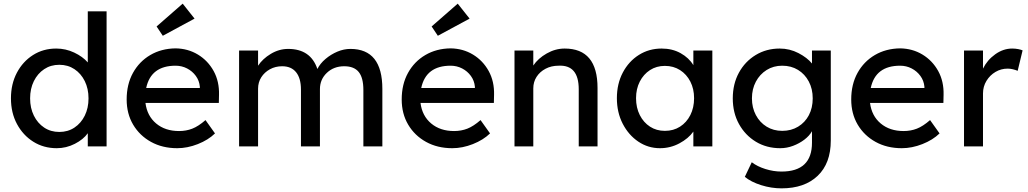

<svg xmlns="http://www.w3.org/2000/svg" viewBox="-20 -802 5633 1052"><path d="M291 10Q219 10 162.5 -25.5Q106 -61 73 -122.5Q40 -184 40 -263Q40 -342 72.5 -403.5Q105 -465 161 -500.5Q217 -536 288 -536Q340 -536 386.5 -514Q433 -492 461 -460V-740H564V0H461V-72Q437 -38 390 -14Q343 10 291 10ZM305 -79Q352 -79 388 -103Q424 -127 444.5 -168.5Q465 -210 465 -263Q465 -316 444.5 -357.5Q424 -399 388 -423Q352 -447 305 -447Q258 -447 222 -423Q186 -399 165.5 -357.5Q145 -316 145 -263Q145 -210 165.5 -168.5Q186 -127 222 -103Q258 -79 305 -79Z M951 10Q870 10 807.5 -24.5Q745 -59 709.5 -119Q674 -179 674 -257Q674 -340 708.5 -402.5Q743 -465 803.5 -500.5Q864 -536 942 -537Q1010 -536 1064.5 -503Q1119 -470 1150.5 -413Q1182 -356 1180 -282L1179 -238H777Q786 -167 835.5 -125.5Q885 -84 961 -84Q1000 -84 1033.5 -97Q1067 -110 1106 -144L1158 -71Q1121 -35 1064 -12.5Q1007 10 951 10ZM942 -442Q807 -442 781 -320H1075V-327Q1072 -360 1053 -386Q1034 -412 1005 -427Q976 -442 942 -442ZM872 -606 838 -657 981 -782 1046 -700Z M1290 0V-525H1394V-442Q1419 -480 1464 -507Q1509 -534 1559 -534Q1682 -534 1719 -424Q1734 -454 1763.5 -479Q1793 -504 1828.5 -519Q1864 -534 1900 -534Q2075 -534 2075 -315V0H1971V-309Q1971 -376 1945.5 -407.5Q1920 -439 1866 -439Q1809 -439 1771 -403Q1733 -367 1733 -314V0H1629V-311Q1629 -373 1602.5 -406Q1576 -439 1526 -439Q1489 -439 1459 -422.5Q1429 -406 1411.5 -378.5Q1394 -351 1394 -316V0Z M2458 10Q2377 10 2314.5 -24.5Q2252 -59 2216.5 -119Q2181 -179 2181 -257Q2181 -340 2215.5 -402.5Q2250 -465 2310.5 -500.5Q2371 -536 2449 -537Q2517 -536 2571.5 -503Q2626 -470 2657.5 -413Q2689 -356 2687 -282L2686 -238H2284Q2293 -167 2342.5 -125.5Q2392 -84 2468 -84Q2507 -84 2540.5 -97Q2574 -110 2613 -144L2665 -71Q2628 -35 2571 -12.5Q2514 10 2458 10ZM2449 -442Q2314 -442 2288 -320H2582V-327Q2579 -360 2560 -386Q2541 -412 2512 -427Q2483 -442 2449 -442ZM2379 -606 2345 -657 2488 -782 2553 -700Z M2799 0V-525H2902V-443Q2928 -482 2975.5 -509Q3023 -536 3074 -536Q3254 -536 3254 -320V0H3151V-313Q3151 -448 3040 -442Q3001 -442 2969.5 -425.5Q2938 -409 2920 -381Q2902 -353 2902 -318V0Z M3596 10Q3531 10 3477.5 -26Q3424 -62 3392 -124Q3360 -186 3360 -264Q3360 -343 3392.5 -404.5Q3425 -466 3480.5 -501Q3536 -536 3605 -536Q3664 -536 3709.5 -510.5Q3755 -485 3779 -445V-525H3883V0H3779V-81Q3752 -43 3702.5 -16.5Q3653 10 3596 10ZM3623 -85Q3670 -85 3706 -108Q3742 -131 3762.5 -171.5Q3783 -212 3783 -264Q3783 -315 3762.5 -355Q3742 -395 3706 -418Q3670 -441 3623 -441Q3577 -441 3541.5 -418Q3506 -395 3485.5 -355Q3465 -315 3465 -264Q3465 -212 3485.5 -171.5Q3506 -131 3541.5 -108Q3577 -85 3623 -85Z M4262 230Q4206 230 4150.5 212.5Q4095 195 4061 167L4099 87Q4129 110 4173.5 124Q4218 138 4262 138Q4429 138 4429 -20V-83Q4415 -58 4387.5 -37Q4360 -16 4325.5 -3Q4291 10 4255 10Q4180 10 4121.5 -25.5Q4063 -61 4029 -122.5Q3995 -184 3995 -263Q3995 -342 4028.5 -403.5Q4062 -465 4120.5 -500.5Q4179 -536 4252 -536Q4307 -536 4355 -511Q4403 -486 4429 -454V-525H4532V-32Q4532 93 4460 161.5Q4388 230 4262 230ZM4266 -85Q4315 -85 4353 -108Q4391 -131 4412 -171Q4433 -211 4433 -263Q4433 -315 4411.5 -355.5Q4390 -396 4352.5 -419Q4315 -442 4266 -442Q4218 -442 4180.5 -418.5Q4143 -395 4121.5 -354.5Q4100 -314 4100 -263Q4100 -212 4121.5 -171.5Q4143 -131 4180.5 -108Q4218 -85 4266 -85Z M4921 10Q4840 10 4777.5 -24.5Q4715 -59 4679.5 -119Q4644 -179 4644 -257Q4644 -340 4678.5 -402.5Q4713 -465 4773.5 -500.5Q4834 -536 4912 -537Q4980 -536 5034.5 -503Q5089 -470 5120.5 -413Q5152 -356 5150 -282L5149 -238H4747Q4756 -167 4805.5 -125.5Q4855 -84 4931 -84Q4970 -84 5003.5 -97Q5037 -110 5076 -144L5128 -71Q5091 -35 5034 -12.5Q4977 10 4921 10ZM4912 -442Q4777 -442 4751 -320H5045V-327Q5042 -360 5023 -386Q5004 -412 4975 -427Q4946 -442 4912 -442Z M5262 0V-525H5366V-426Q5389 -473 5433 -504.5Q5477 -536 5526 -536Q5543 -536 5558.5 -533Q5574 -530 5583 -526L5556 -414Q5544 -419 5529.5 -422.5Q5515 -426 5501 -426Q5465 -426 5434.5 -408Q5404 -390 5385 -359Q5366 -328 5366 -290V0Z"/></svg>

Font: Lexend Deca
Style: Regular
Weight: 400
Designer: Bonnie Shaver-Troup, Thomas Jockin
Foundry: Lexend
Version: Version 1.008; ttfautohint (v1.8.4.7-5d5b)